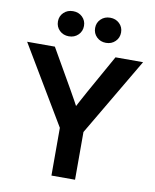

<svg xmlns="http://www.w3.org/2000/svg" viewBox="-100 -1020 882 1095"><g transform="rotate(10 341.0 -472.5)"><path d="M274.4 0V-276.4L5.4 -727.5H166L293 -506.3Q311 -475.6 327.6 -444.8Q344.2 -414.1 360.8 -383.3H327.1Q343.3 -414.1 359.6 -444.8Q376 -475.6 393.1 -506.3L517.1 -727.5H676.8L411.1 -276.4V0ZM448.7 -799.3Q416.5 -799.3 395 -820.3Q373.5 -841.3 373.5 -872.6Q373.5 -903.3 395 -924.1Q416.5 -944.8 448.7 -944.8Q481 -944.8 502.4 -924.1Q523.9 -903.3 523.9 -872.6Q523.9 -841.3 502.4 -820.3Q481 -799.3 448.7 -799.3ZM233.9 -799.3Q201.2 -799.3 179.7 -820.3Q158.2 -841.3 158.2 -872.6Q158.2 -903.3 179.7 -924.1Q201.2 -944.8 233.9 -944.8Q266.1 -944.8 287.6 -924.1Q309.1 -903.3 309.1 -872.6Q309.1 -841.3 287.6 -820.3Q266.1 -799.3 233.9 -799.3Z"/></g></svg>

Font: Inter Cardless Display
Style: Bold
Weight: 700
Designer: Rasmus Andersson
Foundry: rsms
Version: Version 4.001;git-9221beed3